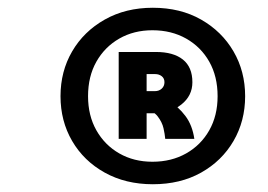

<svg xmlns="http://www.w3.org/2000/svg" viewBox="-20 -762 690 495"><path d="M330 -470V-527H379Q390 -527 397 -533.5Q404 -540 404 -550Q404 -560 397 -565.5Q390 -571 380 -571H330V-628H382Q427 -628 451.5 -608.5Q476 -589 476 -550Q476 -515 447.5 -492.5Q419 -470 381 -470ZM286 -404V-628H358V-404ZM406 -404Q405 -416 401.5 -431.5Q398 -447 386.5 -462Q375 -477 349 -483L412 -505Q440 -487 458 -463Q476 -439 481 -404ZM374 -287Q304 -287 250 -317Q196 -347 166 -398.5Q136 -450 136 -514Q136 -578 166 -629.5Q196 -681 250 -711.5Q304 -742 374 -742Q445 -742 498.5 -711.5Q552 -681 582 -629.5Q612 -578 612 -514Q612 -450 582 -398.5Q552 -347 498.5 -317Q445 -287 374 -287ZM373 -345Q422 -345 460 -366.5Q498 -388 519.5 -426Q541 -464 541 -514Q541 -565 519.5 -603Q498 -641 460 -662.5Q422 -684 373 -684Q325 -684 287.5 -662.5Q250 -641 228.5 -603Q207 -565 207 -514Q207 -464 228.5 -426Q250 -388 287.5 -366.5Q325 -345 373 -345Z"/></svg>

Font: Azeret Mono Thin ExtraBold
Style: Italic
Weight: 800
Italic angle: -12°
Version: Version 1.002